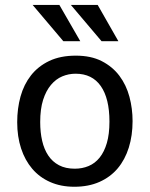

<svg xmlns="http://www.w3.org/2000/svg" viewBox="-20 -728 591 758"><path d="M503.4 -250Q503.4 -192.9 488.5 -145.3Q473.6 -97.7 444.6 -63.2Q415.5 -28.8 372.6 -9.8Q329.6 9.3 273.4 9.3Q220.2 9.3 178.2 -9.3Q136.2 -27.8 107.4 -61.5Q78.6 -95.2 63.2 -142.1Q47.9 -189 47.9 -245.6Q47.9 -299.3 61 -346.9Q74.2 -394.5 102.3 -430.4Q130.4 -466.3 174.3 -487.3Q218.3 -508.3 279.3 -508.3Q339.4 -508.3 381.8 -486.6Q424.3 -464.8 451.4 -428.7Q478.5 -392.6 491 -345.9Q503.4 -299.3 503.4 -250ZM138.7 -246.1Q138.7 -205.6 146.5 -171.9Q154.3 -138.2 170.7 -113.8Q187 -89.4 212.9 -75.7Q238.8 -62 275.4 -62Q304.7 -62 329.8 -72.5Q355 -83 373.3 -105.7Q391.6 -128.4 401.9 -163.6Q412.1 -198.7 412.1 -248Q412.1 -339.4 377.9 -388.2Q343.8 -437 278.3 -437Q251 -437 225.8 -426.5Q200.7 -416 181.2 -392.8Q161.6 -369.6 150.1 -333.5Q138.7 -297.4 138.7 -246.1ZM447.3 -565.4H380.9L259.8 -708.5H365.7ZM296.9 -565.4H230L108.9 -708.5H214.4Z"/></svg>

Font: Shanti
Style: Regular
Weight: 400
Designer: vernon adams
Foundry: vernon adams
Version: Version 1.000